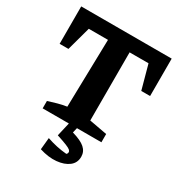

<svg xmlns="http://www.w3.org/2000/svg" viewBox="-205 -793 1092 1169"><g transform="rotate(30 341.5 -209.0)"><path d="M660 -655V-392H598L552 -560H419V-81L544 -58V0H131V-52Q162 -62 192.5 -70.5Q223 -79 256 -84L267 -560H132L86 -392H24V-655ZM319 -16H376L364 35Q427 53 454.5 77.5Q482 102 482 138Q482 181 449.5 206Q417 231 363.5 236Q310 241 246 221L254 138Q289 150 323.5 157.5Q358 165 394 168Q402 162 402 152Q402 144 394 137Q386 130 362.5 120.5Q339 111 293 96Z"/></g></svg>

Font: Piazzolla
Style: Bold
Weight: 700
Designer: Juan Pablo del Peral
Foundry: Huerta Tipografica
Version: Version 1.330